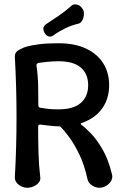

<svg xmlns="http://www.w3.org/2000/svg" viewBox="-20 -886 574 906"><path d="M109 0Q95 0 81 -6.5Q67 -13 58.5 -24Q50 -35 50 -49Q54 -120 56 -191Q58 -262 58 -333.5Q58 -405 56 -476Q54 -547 50 -618Q49 -639 69.5 -650.5Q90 -662 109 -667Q126 -672 163.5 -677Q201 -682 255 -682Q332 -682 385.5 -657Q439 -632 467 -587.5Q495 -543 495 -484Q495 -420 461.5 -373.5Q428 -327 364 -305Q361 -304 361 -302Q361 -300 363 -298Q380 -286 407.5 -258Q435 -230 463 -182.5Q491 -135 508 -65Q513 -47 504.5 -32.5Q496 -18 481 -9Q466 0 449 0Q432 0 414.5 -11Q397 -22 393 -40Q378 -109 353.5 -159Q329 -209 305 -241Q281 -273 265 -288Q264 -289 262 -289.5Q260 -290 255 -290Q238 -290 212.5 -293Q187 -296 172 -298Q160 -300 160 -288Q160 -228 161.5 -168.5Q163 -109 170 -49Q172 -35 162.5 -24Q153 -13 138.5 -6.5Q124 0 109 0ZM256 -370Q327 -370 361.5 -400.5Q396 -431 396 -484Q396 -537 361.5 -567Q327 -597 256 -597Q228 -597 201.5 -594Q175 -591 161 -589Q157 -588 154.5 -585Q152 -582 152 -577Q159 -530 160 -482.5Q161 -435 161 -387Q161 -384 163 -381.5Q165 -379 168 -378Q178 -376 200.5 -373Q223 -370 256 -370ZM232 -719Q221 -711 210 -714Q199 -717 191 -730L190 -732Q183 -744 185 -754.5Q187 -765 199 -773Q228 -792 257.5 -812Q287 -832 316 -858Q323 -865 332.5 -865.5Q342 -866 351.5 -861.5Q361 -857 367 -848L371 -842Q377 -833 376 -818Q375 -803 368.5 -790.5Q362 -778 352 -775Q315 -766 285 -751Q255 -736 232 -719Z"/></svg>

Font: Winky Sans
Style: Regular
Weight: 400
Designer: Simon Atzbach
Foundry: typofactur
Version: Version 1.205